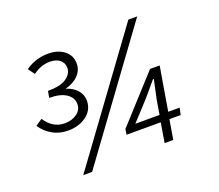

<svg xmlns="http://www.w3.org/2000/svg" viewBox="-124 -914 1258 1103"><g transform="rotate(-20 505.5 -362.5)"><path d="M52 -345 93 -373Q138 -303 211 -303Q255 -303 285.5 -325Q316 -347 316 -383Q316 -422 279.5 -446.5Q243 -471 176 -471L183 -511Q260 -511 296.5 -536.5Q333 -562 333 -597Q333 -628 310.5 -646.5Q288 -665 250 -665Q194 -665 146 -628L117 -668Q179 -712 256 -712Q315 -712 353.5 -682.5Q392 -653 392 -602Q392 -563 363.5 -532.5Q335 -502 283 -488Q325 -475 349.5 -447Q374 -419 374 -383Q374 -326 328 -291.5Q282 -257 215 -257Q161 -257 118.5 -282Q76 -307 52 -345ZM757 -738H811L262 13H208ZM730 -120H521L526 -153L777 -429H836L791 -162H861L852 -120H783L763 0H710ZM738 -162 753 -252 778 -368H773L695 -276L590 -162Z"/></g></svg>

Font: Nebula Sans Book
Style: Regular
Weight: 400
Italic angle: -9°
Designer: Paul D. Hunt for Adobe (as Source Sans)
Foundry: Nebula Entertainment & Broadcasting LLC
Version: Version 1.010